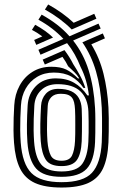

<svg xmlns="http://www.w3.org/2000/svg" viewBox="-20 -830 537 860"><path d="M255.8 10Q181.5 10 136.6 -10.4Q91.8 -30.8 69.9 -75Q48 -119.2 42.8 -191Q40.8 -218 40.5 -246.2Q40.2 -274.5 41.2 -302.8Q42.2 -331 43.8 -358Q46.5 -407.5 67.9 -446.6Q89.2 -485.8 125.8 -508.4Q162.2 -531 209.8 -531Q251 -531 276.8 -518.5Q302.5 -506 329.2 -478.8H335.2Q326.5 -493.8 312.5 -507.5Q298.5 -521.2 285.2 -533.2Q280.5 -542.8 274.4 -553.1Q268.2 -563.5 259.8 -575.2L180.8 -541L171.2 -563L268.8 -605.5Q280.5 -590 290.2 -574.4Q300 -558.8 308 -542.8Q322.5 -520.8 337.6 -493.2Q352.8 -465.8 362 -436.2H354Q331.2 -469.5 299.2 -487.2Q267.2 -505 221.2 -505Q178.5 -505 146.1 -485.6Q113.8 -466.2 95 -433Q76.2 -399.8 73.8 -357.5Q72.2 -330.2 71.2 -302.2Q70.2 -274.2 70.5 -246.5Q70.8 -218.8 72.8 -191.8Q80 -96 120.6 -55Q161.2 -14 255.8 -14Q353 -14 391.9 -56Q430.8 -98 435.8 -192.8Q436.8 -212.2 437 -241.9Q437.2 -271.5 437 -300.5Q436.8 -329.5 435.8 -346.8Q431.2 -437.2 410.1 -509.9Q389 -582.5 349 -640.5L440.5 -680.2L450 -658.2L389 -631.5Q426 -570.8 443.6 -499.8Q461.2 -428.8 465.8 -348Q467 -329.2 467.2 -299.8Q467.5 -270.2 467.1 -240.6Q466.8 -211 465.8 -192Q462.2 -119.8 441.4 -75.4Q420.5 -31 375.8 -10.5Q331 10 255.8 10ZM255.8 -38Q174.8 -38 141.8 -75.1Q108.8 -112.2 102.8 -192.8Q100 -231.5 100.6 -272.5Q101.2 -313.5 103.8 -357.2Q106.8 -409.5 140.6 -444.2Q174.5 -479 230.2 -479Q277.8 -479 312 -459.2Q346.2 -439.5 371.2 -402.8H378.2Q373.8 -439.2 364.5 -470.8Q355.2 -502.2 340.5 -531.2Q329 -560.5 314.1 -587Q299.2 -613.5 280.5 -636.8L161.5 -585L152 -607L264 -655.8Q241 -680.5 213.1 -702Q185.2 -723.5 152 -741.8L166.5 -764.5Q203.8 -744 235 -719.9Q266.2 -695.8 291.2 -667.5L421.2 -724.2L431 -702.2L307.5 -648.5Q353.8 -589.8 377.1 -515.1Q400.5 -440.5 405.8 -345.2Q407 -323.8 407.1 -293.4Q407.2 -263 406.9 -235.1Q406.5 -207.2 405.8 -193.2Q401.8 -109.8 368.2 -73.9Q334.8 -38 255.8 -38ZM255.8 -62Q324.2 -62 348.4 -96Q372.5 -130 375.8 -195.8Q376.8 -212.5 377 -237.2Q377.2 -262 377 -287.2Q376.8 -312.5 376 -330Q373.5 -389.2 339.9 -421.1Q306.2 -453 237.2 -453Q191.8 -453 164 -426Q136.2 -399 133.8 -356.5Q132 -324.5 131.1 -297.5Q130.2 -270.5 130.6 -245.6Q131 -220.8 132.8 -195Q137.8 -127 163.6 -94.5Q189.5 -62 255.8 -62ZM255.8 -86Q203.8 -86 185.2 -114.5Q166.8 -143 162.5 -197.5Q159.8 -234.5 160.6 -274.9Q161.5 -315.2 163.8 -356Q165.8 -388.8 185.5 -410.4Q205.2 -432 240.8 -432Q276.2 -432 298.9 -421.5Q321.5 -411 333 -391Q344.5 -371 346 -342.5Q347 -328.2 347.1 -299.5Q347.2 -270.8 347 -241.8Q346.8 -212.8 346 -197.2Q343.2 -139.2 323.9 -112.6Q304.5 -86 255.8 -86ZM255.8 -110Q291.2 -110 302.5 -133.2Q313.8 -156.5 316 -198.5Q316.8 -210.5 317 -229.5Q317.2 -248.5 317.2 -269.8Q317.2 -291 317 -310Q316.8 -329 316 -340.5Q315 -358.2 311.9 -371.4Q308.8 -384.5 301.9 -393Q295 -401.5 282.9 -405.8Q270.8 -410 251.8 -410Q223.8 -410 209.4 -394.5Q195 -379 193.8 -355.5Q192.2 -329.2 191.2 -302.2Q190.2 -275.2 190.5 -249Q190.8 -222.8 192.5 -198.2Q195.8 -156.2 207.6 -133.1Q219.5 -110 255.8 -110ZM142.5 -629 133 -651 169.5 -667Q158 -675.5 146.4 -682.9Q134.8 -690.2 123 -696.2L137.5 -719Q160.5 -706.5 180.8 -692.2Q201 -678 217.5 -661.8ZM301.2 -698Q276.2 -723.2 246.2 -745.5Q216.2 -767.8 181.2 -787.2L195.8 -810Q230 -791 258.2 -770.6Q286.5 -750.2 310 -728L402.2 -768.2L411.8 -746.2Z"/></svg>

Font: Big Shoulders Inline Display Thin Black
Style: Regular
Weight: 900
Version: Version 2.002